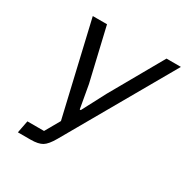

<svg xmlns="http://www.w3.org/2000/svg" viewBox="-160 -834 941 970"><g transform="rotate(30 310.5 -349.0)"><path d="M73 0 87 -72H184L233 -158L107 -698H190L262 -391L286 -256H292L364 -393L537 -698H621L263 -72Q238 -28 215 -14Q192 0 147 0Z"/></g></svg>

Font: Aneliza
Style: Italic
Weight: 400
Italic angle: -11.31°
Designer: Mike Abbink, Paul van der Laan, Pieter van Rosmalen
Foundry: Bold Monday
Version: Version 3.0